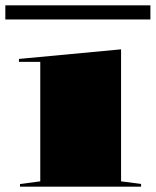

<svg xmlns="http://www.w3.org/2000/svg" viewBox="-31 -700 585 720"><path d="M44 0V-10L120 -20V-468H40V-479L423 -515V-20L498 -10V0ZM-11 -627V-680H533V-627Z"/></svg>

Font: Kalnia Expanded Medium
Style: Regular
Weight: 500
Width: 7
Designer: Frida Medrano
Foundry: Frida Medrano
Version: Version 1.105